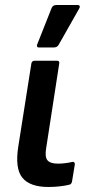

<svg xmlns="http://www.w3.org/2000/svg" viewBox="-20 -734 350 765"><path d="M173 11Q99 11 69 -26Q39 -63 53 -151L105 -481Q107 -492 118 -492H207Q218 -492 216 -481L164 -144Q158 -109 169 -95.5Q180 -82 211 -82Q226 -82 241 -84Q256 -86 269 -89Q279 -90 278 -78L267 -11Q265 0 256 2Q240 6 218 8.5Q196 11 173 11ZM134 -545Q129 -545 127.5 -549.5Q126 -554 129 -559L186 -703Q189 -709 193.5 -711.5Q198 -714 205 -714H290Q296 -714 297.5 -709.5Q299 -705 295 -699L214 -556Q208 -545 195 -545Z"/></svg>

Font: Sofia Sans Semi Condensed
Style: Bold Italic
Weight: 700
Italic angle: -9°
Version: Version 4.100